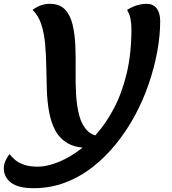

<svg xmlns="http://www.w3.org/2000/svg" viewBox="-77 -746 905 1008"><path d="M99 242Q19 242 -19 213Q-57 184 -57 137Q-57 117 -47.5 96.5Q-38 76 -27 63Q-15 79 3 94Q21 109 50 119Q79 129 122 129Q161 129 212 111.5Q263 94 318.5 57Q374 20 426 -38Q478 -96 520.5 -176Q563 -256 588 -360Q613 -464 613 -594Q613 -623 608 -647.5Q603 -672 590 -694Q620 -712 645 -719Q670 -726 693 -726Q727 -726 745.5 -702Q764 -678 764 -635Q764 -559 748.5 -475Q733 -391 704 -306Q675 -221 632 -141Q589 -61 533 8.5Q477 78 410 130.5Q343 183 265 212.5Q187 242 99 242ZM385 30Q319 30 277.5 5.5Q236 -19 213.5 -61Q191 -103 181 -157.5Q171 -212 169 -273Q167 -334 166 -395.5Q165 -457 160 -514Q155 -571 140 -617.5Q125 -664 94 -694Q137 -726 184 -726Q236 -726 264 -696.5Q292 -667 304 -617Q316 -567 318.5 -505.5Q321 -444 320 -377.5Q319 -311 322.5 -249.5Q326 -188 339.5 -138Q353 -88 383 -58.5Q413 -29 468 -29Z"/></svg>

Font: Lemonada Medium
Style: Regular
Weight: 500
Designer: Mohamed Gaber (Arabic), Eduardo Tunni (Latin)
Foundry: Kief Type Foundry
Version: Version 4.004; ttfautohint (v1.8.2)